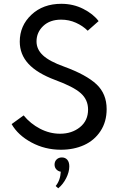

<svg xmlns="http://www.w3.org/2000/svg" viewBox="-20 -784 636 1024"><path d="M304.7 14.6Q219.7 14.6 147.7 -24.2Q75.7 -63 42 -122.1L106 -168.5Q142.6 -124 193.8 -97.4Q245.1 -70.8 300.3 -70.8Q363.3 -70.8 406.5 -105.7Q449.7 -140.6 449.7 -199.7Q449.7 -252 411.1 -286.6Q372.6 -321.3 274.4 -357.4Q177.7 -393.6 131.6 -443.8Q85.4 -494.1 85.4 -562Q85.4 -647 147.5 -705.3Q209.5 -763.7 307.1 -763.7Q370.6 -763.7 424.1 -736.6Q477.5 -709.5 505.9 -671.4L447.8 -620.1Q421.9 -646 385 -662.6Q348.1 -679.2 306.2 -679.2Q246.1 -679.2 210.4 -645.3Q174.8 -611.3 174.8 -563Q174.8 -520.5 209.5 -488.5Q244.1 -456.5 321.8 -428.7Q440.4 -385.3 494.6 -334.5Q548.8 -283.7 548.8 -202.1Q548.8 -134.8 516.1 -85Q483.4 -35.2 428.5 -10.3Q373.5 14.6 304.7 14.6ZM304.2 131.8Q289.6 129.4 280.3 119.1Q271 108.9 271 93.8Q271 77.1 282 66.4Q293 55.7 310.1 55.7Q328.1 55.7 338.9 68.1Q349.6 80.6 349.6 103.5Q349.6 133.3 332.8 166.5Q315.9 199.7 290.5 220.2L276.9 208Q301.8 177.7 304.2 131.8Z"/></svg>

Font: Spartan MB Med
Style: Regular
Weight: 500
Designer: Matt Bailey, Mirko Velimirovic
Foundry: Matt Bailey
Version: Version 1.005